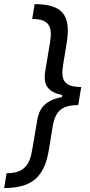

<svg xmlns="http://www.w3.org/2000/svg" viewBox="-57 -780 443 948"><path d="M329.2 -261 344.1 -350.5C263.1 -350.5 241.8 -380.3 254.3 -458.1L272.4 -568.5C294 -703.1 253.6 -759.6 114 -759.6L101.9 -686.4C184.7 -686.4 203.8 -649.9 189.6 -567.5L166.2 -428.6C157.3 -370.7 169 -327.1 250.4 -311.1L248.6 -300.4C161.2 -284.1 134.9 -240.4 126.1 -182.5L102.6 -43.7C89.8 38.7 58.2 75.3 -24.5 75.3L-36.6 148.4C103 148.4 163 92 184.7 -42.6L202.8 -153.4C215.2 -231.2 248.2 -261 329.2 -261Z"/></svg>

Font: Margiela Sans Text
Style: Italic
Weight: 400
Italic angle: -9.39999°
Designer: Stefan Endress, Andreas Faust
Version: Version 1.100;FEAKit 1.0